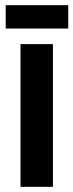

<svg xmlns="http://www.w3.org/2000/svg" viewBox="-20 -720 283 740"><path d="M59 0V-550H184V0ZM2 -700H243V-610H2Z"/></svg>

Font: Mohave Light
Style: Bold
Weight: 700
Version: Version 2.003